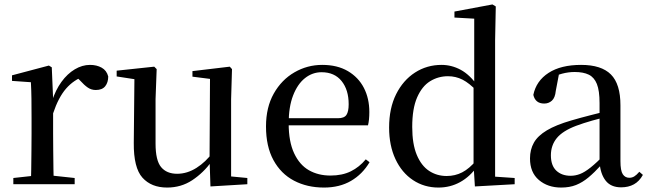

<svg xmlns="http://www.w3.org/2000/svg" viewBox="-20 -829 2921 864"><path d="M40 0V-28L149 -40H204L316 -28V0ZM119 0Q120 -25 120.5 -66Q121 -107 121.5 -152Q122 -197 122 -230V-295Q122 -347 121.5 -385Q121 -423 119 -459L34 -465V-490L200 -534L213 -526L219 -385V-384V-230Q219 -197 219.5 -152Q220 -107 220.5 -66Q221 -25 222 0ZM219 -319 194 -374H214Q230 -424 256.5 -460.5Q283 -497 316.5 -517Q350 -537 385 -537Q415 -537 437.5 -524.5Q460 -512 467 -485Q467 -458 453.5 -441Q440 -424 411 -424Q391 -424 375 -435Q359 -446 341 -466L318 -489L361 -487Q312 -470 277.5 -430.5Q243 -391 219 -319Z M732 15Q661 15 621 -29.5Q581 -74 582 -186L585 -488L609 -469L505 -485V-511L674 -529L685 -518L680 -383V-183Q680 -107 705 -77Q730 -47 777 -47Q822 -47 864 -73.5Q906 -100 939 -145L965 -103H933Q895 -51 845 -18Q795 15 732 15ZM927 10 923 -113V-114L925 -474L846 -484V-509L1014 -529L1024 -518L1020 -383V-35L1093 -28V0Z M1438 15Q1362 15 1303 -16Q1244 -47 1210.5 -108.5Q1177 -170 1177 -260Q1177 -346 1212 -408Q1247 -470 1305 -503.5Q1363 -537 1430 -537Q1498 -537 1545.5 -509Q1593 -481 1617.5 -433.5Q1642 -386 1642 -325Q1642 -289 1636 -265H1221V-297H1501Q1529 -297 1539 -312Q1549 -327 1549 -360Q1549 -425 1517 -464.5Q1485 -504 1427 -504Q1386 -504 1352.5 -477.5Q1319 -451 1299 -399.5Q1279 -348 1279 -273Q1279 -192 1303.5 -139.5Q1328 -87 1370 -63Q1412 -39 1467 -39Q1520 -39 1558.5 -58Q1597 -77 1626 -112L1643 -99Q1611 -45 1559.5 -15Q1508 15 1438 15Z M1953 15Q1889 15 1838.5 -18.5Q1788 -52 1759.5 -113Q1731 -174 1731 -255Q1731 -342 1762.5 -405Q1794 -468 1847.5 -502.5Q1901 -537 1967 -537Q2012 -537 2053 -515Q2094 -493 2130 -442H2140L2126 -419Q2092 -455 2061.5 -470.5Q2031 -486 1996 -486Q1952 -486 1915.5 -463.5Q1879 -441 1857 -390.5Q1835 -340 1835 -258Q1835 -181 1855.5 -132Q1876 -83 1911 -60Q1946 -37 1990 -37Q2028 -37 2060 -53.5Q2092 -70 2124 -108L2138 -82H2129Q2095 -34 2050.5 -9.5Q2006 15 1953 15ZM2117 10 2111 -87V-89V-438L2114 -448V-745L2025 -750V-777L2196 -809L2211 -800L2208 -647V-34L2296 -28V0Z M2505 15Q2445 15 2405 -19Q2365 -53 2365 -116Q2365 -156 2382.5 -187Q2400 -218 2441 -242.5Q2482 -267 2551 -287Q2592 -299 2639 -311Q2686 -323 2726 -333V-308Q2686 -298 2645.5 -286.5Q2605 -275 2573 -263Q2512 -240 2485.5 -207.5Q2459 -175 2459 -130Q2459 -84 2483.5 -61Q2508 -38 2548 -38Q2569 -38 2590 -46Q2611 -54 2638 -75.5Q2665 -97 2702 -135L2712 -86H2685Q2655 -53 2628 -30.5Q2601 -8 2572 3.5Q2543 15 2505 15ZM2775 14Q2729 14 2705.5 -16Q2682 -46 2678 -98V-101V-365Q2678 -421 2666 -451Q2654 -481 2629.5 -493Q2605 -505 2566 -505Q2538 -505 2509.5 -497.5Q2481 -490 2447 -472L2496 -499L2481 -420Q2478 -389 2463.5 -376Q2449 -363 2429 -363Q2389 -363 2380 -402Q2393 -465 2448.5 -501Q2504 -537 2595 -537Q2686 -537 2729 -494Q2772 -451 2772 -355V-104Q2772 -61 2782.5 -45Q2793 -29 2812 -29Q2824 -29 2834 -35Q2844 -41 2857 -56L2873 -42Q2857 -13 2832.5 0.5Q2808 14 2775 14Z"/></svg>

Font: Noto Serif SC ExtraLight Medium
Style: Regular
Weight: 500
Version: Version 2.002-H1;hotconv 1.1.0;makeotfexe 2.6.0